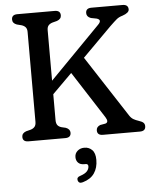

<svg xmlns="http://www.w3.org/2000/svg" viewBox="-62 -751 843 1053"><g transform="rotate(-5 360.0 -224.5)"><path d="M231.5 -103.5Q231.5 -85 238.5 -75.5Q245.5 -66 260.5 -61.5L284 -56Q307.5 -47 307.5 -27Q307.5 0 276 0H73.5Q42 0 42 -27Q42 -47.5 65.5 -56L91 -62.5Q105.5 -67 113.2 -76.2Q121 -85.5 121 -103.5V-598Q121 -615 113.2 -624Q105.5 -633 91 -637.5L65.5 -644Q42 -652.5 42 -673Q42 -700 73.5 -700H279Q310.5 -700 310.5 -673Q310.5 -652.5 286.5 -644L261.5 -637.5Q247 -633 239.2 -624Q231.5 -615 231.5 -598V-320L509.5 -603.5Q535 -629 504.5 -638L473.5 -644Q450 -652.5 450 -673Q450 -700 481.5 -700H652Q684 -700 684 -673Q684 -654 647 -641.5Q627.5 -636 615 -625.8Q602.5 -615.5 576.5 -590.5L416.5 -430L636 -92.5Q645.5 -78 658 -71Q670.5 -64 683.5 -60Q704 -53.5 711.2 -46.2Q718.5 -39 718.5 -27Q718.5 0 687 0H483.5Q452 0 452 -27Q452 -46.5 473.5 -55L502 -60Q523.5 -66.5 505.5 -95L339.5 -353L231.5 -245.5ZM366.5 151.5Q345.5 151.5 334 139.8Q322.5 128 322.5 109Q322.5 88 337.8 74.8Q353 61.5 375.5 61.5Q401 61.5 418.2 78.8Q435.5 96 435.5 133.5Q435.5 177 415 207Q394.5 237 351 249.5Q329 256 323.5 237.5Q319 219.5 339.5 213.5Q367 204.5 378 192Q389 179.5 389 164.5Q389 151.5 375 151.5Z"/></g></svg>

Font: Fraunces 72pt S100
Style: Regular
Weight: 400
Version: Version 1.000; ttfautohint (v1.8.3)